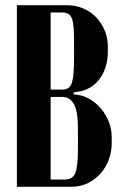

<svg xmlns="http://www.w3.org/2000/svg" viewBox="-20 -719 472 739"><path d="M395 -519Q395 -485 385.5 -458Q376 -431 360.5 -411.5Q345 -392 324 -380.5Q303 -369 279 -366L263 -363V-356L279 -354Q306 -350 329.5 -335Q353 -320 371 -298Q389 -276 399.5 -248.5Q410 -221 410 -191V-167Q410 -137 399.5 -107Q389 -77 369 -53.5Q349 -30 320 -15Q291 0 253 0H45V-699H237Q270 -699 299 -687Q328 -675 349 -653.5Q370 -632 382.5 -603Q395 -574 395 -540ZM219 -374Q249 -374 257 -401Q265 -428 265 -495V-553Q265 -587 263.5 -609.5Q262 -632 257.5 -645.5Q253 -659 243.5 -665Q234 -671 219 -671H175V-374ZM280 -223Q280 -291 264.5 -318.5Q249 -346 219 -346H175V-28H229Q260 -28 270 -53.5Q280 -79 280 -146Z"/></svg>

Font: Moniqa Black Heading
Style: Regular
Weight: 900
Designer: Rajesh Rajput
Foundry: Rajesh Rajput
Version: Version 1.000